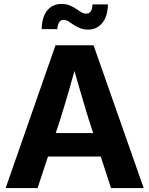

<svg xmlns="http://www.w3.org/2000/svg" viewBox="-20 -958 761 978"><path d="M8.8 0 262.7 -727.5H456.5L711.9 0H545.4L430.7 -353.5Q409.7 -422.9 387.5 -498.3Q365.2 -573.7 339.8 -668H379.4Q353.5 -573.7 331.5 -498Q309.6 -422.4 288.1 -353.5L171.4 0ZM169.4 -160.6V-280.3H551.3V-160.6ZM429.2 -807.1Q406.2 -807.1 387.9 -814.5Q369.6 -821.8 355 -831.8Q340.3 -841.8 327.9 -849.4Q315.4 -856.9 303.7 -856.9Q289.1 -856.9 281 -843.8Q272.9 -830.6 272 -809.6H192.4Q193.4 -871.6 220.7 -904.8Q248 -938 293 -938Q316.4 -938 334.5 -930.7Q352.5 -923.3 366.7 -913.6Q380.9 -903.8 393.3 -896.2Q405.8 -888.7 418.5 -888.7Q435.1 -888.7 442.6 -900.4Q450.2 -912.1 451.2 -935.5H529.8Q528.8 -874.5 500.7 -840.8Q472.7 -807.1 429.2 -807.1Z"/></svg>

Font: Inter 28pt
Style: Bold
Weight: 700
Designer: Rasmus Andersson
Foundry: rsms
Version: Version 4.001;git-66647c0bb